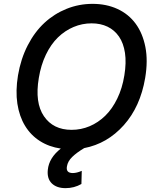

<svg xmlns="http://www.w3.org/2000/svg" viewBox="-20 -757 808 986"><path d="M725.5 -356.5Q700.6 -209.2 615.8 -114.2Q530.9 -19.2 412.3 3.6Q373.9 26.6 351 48.8Q328.1 71 323.9 96.9Q317.1 131.7 354 131.7Q373.6 131.7 399.9 120.4L398.1 187.9Q360.8 209.2 316.8 209.2Q271 209.2 245.9 184.7Q220.9 160.2 225.5 115.4Q231.5 53.6 292.3 6Q231.9 -2.8 185 -32.7Q138.1 -62.5 108.7 -110.8Q79.2 -159.1 69.2 -224.4Q59.3 -289.8 72.4 -370Q86.6 -454.5 122.3 -524Q158 -593.4 208.5 -639.9Q258.9 -686.4 322.3 -711.8Q385.7 -737.2 455.3 -737.2Q526.6 -737.2 583.5 -710.9Q640.3 -684.7 676.5 -635.5Q712.7 -586.3 726.6 -515.6Q740.4 -445 725.5 -356.5ZM618.6 -370Q629.3 -435.4 621.8 -485.3Q614.3 -535.2 591.3 -568.9Q568.2 -602.6 532.3 -619.9Q496.4 -637.1 450.6 -637.1Q402 -637.1 357.8 -618.4Q313.6 -599.8 277.5 -564.8Q241.5 -529.8 215.7 -476.2Q190 -422.6 179.3 -356.5Q158 -230.1 205.6 -160.2Q253.2 -90.2 347.7 -90.2Q396.3 -90.2 440.3 -108.8Q484.4 -127.5 520.2 -162.3Q556.1 -197.1 582 -250.4Q608 -303.6 618.6 -370Z"/></svg>

Font: Karasuma Gothic
Style: Medium Italic
Weight: 500
Italic angle: 9.39998°
Designer: Rasmus Andersson / Ryoko Nishizuka
Foundry: Genbu
Version: Version 1.00